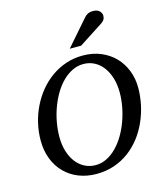

<svg xmlns="http://www.w3.org/2000/svg" viewBox="-134 -1027 979 1144"><g transform="rotate(-15 355.0 -455.5)"><path d="M577.1 -417Q577.1 -466.8 564.7 -507.3Q552.2 -547.9 530 -576.9Q507.8 -606 477.3 -621.6Q446.8 -637.2 411.1 -637.2Q374.5 -637.2 341.8 -621.1Q309.1 -605 281.2 -577.1Q253.4 -549.3 231.2 -512Q209 -474.6 193.4 -432.1Q177.7 -389.6 169.4 -344Q161.1 -298.3 161.1 -253.9Q161.1 -203.1 174.1 -162.8Q187 -122.6 209.2 -94.5Q231.4 -66.4 261.7 -51.3Q292 -36.1 327.1 -36.1Q363.8 -36.1 396.5 -52.5Q429.2 -68.8 457 -97.2Q484.9 -125.5 507.1 -162.8Q529.3 -200.2 544.9 -242.7Q560.5 -285.2 568.8 -329.8Q577.1 -374.5 577.1 -417ZM690.9 -417Q690.9 -364.3 679.7 -311.8Q668.5 -259.3 647 -210.9Q625.5 -162.6 593.8 -121.3Q562 -80.1 520.8 -49.3Q479.5 -18.6 429 -1.2Q378.4 16.1 319.8 16.1Q259.8 16.1 210 -3.7Q160.2 -23.4 124 -60.1Q87.9 -96.7 67.9 -147.9Q47.9 -199.2 47.9 -262.2Q47.9 -315.9 60.1 -368.2Q72.3 -420.4 95.5 -467.8Q118.7 -515.1 151.6 -555.2Q184.6 -595.2 225.8 -624.5Q267.1 -653.8 316.2 -670.4Q365.2 -687 419.9 -687Q481.9 -687 532.2 -665.8Q582.5 -644.5 617.7 -607.9Q652.8 -571.3 671.9 -522Q690.9 -472.7 690.9 -417ZM601.1 -884.3Q601.1 -870.1 594.7 -860.6Q588.4 -851.1 577.1 -843.3L427.2 -746.1H356.9L493.2 -902.3Q498 -908.2 503.4 -912.6Q508.8 -917 515.4 -920.4Q522 -923.8 530.5 -925.5Q539.1 -927.2 550.3 -927.2Q563.5 -927.2 573 -923.3Q582.5 -919.4 588.6 -913.3Q594.7 -907.2 597.9 -899.4Q601.1 -891.6 601.1 -884.3Z"/></g></svg>

Font: Charis SIL Am
Style: Italic
Weight: 400
Italic angle: -11°
Foundry: SIL International
Version: Version 5.000